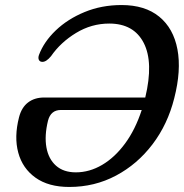

<svg xmlns="http://www.w3.org/2000/svg" viewBox="-20 -731 730 762"><path d="M55.5 -265.5Q65.5 -304.5 91.2 -324.2Q117 -344 155 -344H556.5Q590 -483.5 550.5 -560.5Q511 -637.5 413.5 -637.5Q343 -637.5 281.8 -600.2Q220.5 -563 182.5 -508Q163.5 -485 148 -485.5Q138.5 -485.5 134.5 -493Q130.5 -500.5 134.5 -512.5Q154 -565 201.2 -610.2Q248.5 -655.5 315.8 -683.2Q383 -711 462.5 -711Q555.5 -711 612 -664.8Q668.5 -618.5 684.2 -535.2Q700 -452 671.5 -341Q645.5 -237.5 585.2 -158.2Q525 -79 440.2 -34Q355.5 11 255 11Q172.5 11 121 -25.8Q69.5 -62.5 52.5 -125Q35.5 -187.5 55.5 -265.5ZM281 -47Q335 -47 385.2 -76.5Q435.5 -106 476.2 -161.2Q517 -216.5 542.5 -294.5H221.5Q181.5 -294.5 170.5 -252Q156 -192.5 164.2 -146.2Q172.5 -100 202.2 -73.5Q232 -47 281 -47Z"/></svg>

Font: Fraunces 72pt S100
Style: Italic
Weight: 400
Italic angle: -16°
Version: Version 1.000; ttfautohint (v1.8.3)